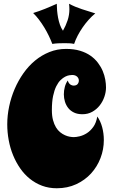

<svg xmlns="http://www.w3.org/2000/svg" viewBox="-20 -987 605 1032"><path d="M549.8 -517.1Q549.8 -492.2 541 -466.6Q532.2 -440.9 515.9 -420.2Q499.5 -399.4 476.1 -386.2Q452.6 -373 422.9 -373Q396.5 -373 377.7 -382.1Q358.9 -391.1 346.9 -406.2Q335 -421.4 329.1 -440.4Q323.2 -459.5 323.2 -480Q323.2 -500.5 328.4 -519.8Q333.5 -539.1 344.2 -554.2Q347.2 -543.9 352.1 -538.3Q356.9 -532.7 362.3 -530.3Q368.2 -527.3 375 -526.9Q390.6 -526.9 397.2 -535.2Q403.8 -543.5 403.8 -554.2Q403.8 -559.1 401.9 -564.2Q399.9 -569.3 395.8 -573.7Q391.6 -578.1 384.8 -581.1Q377.9 -584 368.2 -584Q362.8 -584 352.8 -582.5Q342.8 -581.1 330.6 -575Q318.4 -568.8 305.7 -556.6Q293 -544.4 282.5 -523.4Q272 -502.4 265.4 -471.2Q258.8 -439.9 258.8 -395Q258.8 -364.3 264.9 -341.6Q271 -318.8 280.8 -302.7Q290.5 -286.6 303.2 -276.4Q315.9 -266.1 329.1 -260.3Q342.3 -254.4 354.7 -252.2Q367.2 -250 377 -250Q389.6 -250 408.9 -254.6Q428.2 -259.3 447.3 -271.5Q466.3 -283.7 481.7 -305.2Q497.1 -326.7 502.9 -360.8Q520 -336.9 529.1 -303.7Q538.1 -270.5 538.1 -233.9Q538.1 -184.1 520.3 -137.5Q502.4 -90.8 469.5 -54.7Q436.5 -18.6 389.6 3.2Q342.8 24.9 285.2 24.9Q242.7 24.9 206.5 11.5Q170.4 -2 140.6 -25.9Q110.8 -49.8 88.4 -82.3Q65.9 -114.7 50.3 -152.8Q34.7 -190.9 26.9 -233.2Q19 -275.4 19 -318.8Q19 -366.7 29.3 -415.3Q39.6 -463.9 58.8 -508.8Q78.1 -553.7 105.7 -593Q133.3 -632.3 168.5 -661.4Q203.6 -690.4 245.6 -707.3Q287.6 -724.1 335 -724.1Q377.9 -724.1 410.6 -714.1Q443.4 -704.1 467 -687.3Q490.7 -670.4 506.8 -648.9Q522.9 -627.4 532.5 -604.5Q542 -581.5 545.9 -558.8Q549.8 -536.1 549.8 -517.1ZM492.2 -915Q474.1 -900.4 457 -881.3Q439.9 -862.3 424.8 -840.6Q409.7 -818.8 397.7 -795.9Q385.7 -772.9 378.4 -751Q365.7 -753.9 351.8 -754.4Q337.9 -754.9 325.2 -754.9Q308.6 -754.9 292.7 -754.2Q276.9 -753.4 261.2 -751Q253.4 -771.5 242.4 -794.4Q231.4 -817.4 218 -839.4Q204.6 -861.3 189.5 -881.3Q174.3 -901.4 158.2 -917Q190.4 -926.8 222.4 -939.7Q254.4 -952.6 285.2 -966.8Q285.2 -949.7 286.9 -930.4Q288.6 -911.1 292.2 -891.6Q295.9 -872.1 302.2 -854Q308.6 -835.9 318.4 -821.8Q333.5 -848.1 343.3 -877.4Q353 -906.7 353 -937Q353 -944.3 352.5 -951.9Q352.1 -959.5 351.1 -966.8Q383.3 -949.7 420.2 -937.7Q457 -925.8 492.2 -915Z"/></svg>

Font: Spicy Rice
Style: Regular
Weight: 400
Version: Version 1.000